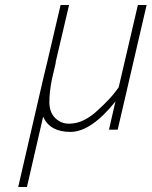

<svg xmlns="http://www.w3.org/2000/svg" viewBox="-20 -520 608 770"><path d="M443 -113Q345 9 262.5 9Q180 9 153 -52L88 230H53L156 -216L168 -265L223 -500H257L203 -270H204L188 -201Q178 -151 178 -110.5Q178 -70 201 -47Q224 -24 256.5 -24Q289 -24 318 -39Q347 -54 370 -76Q420 -121 445 -155L456 -170L533 -500H568L452 0H417Z"/></svg>

Font: Titillium Web ExtraLight
Style: Italic
Weight: 275
Italic angle: -13°
Version: Version 1.002;PS 57.000;hotconv 1.0.70;makeotf.lib2.5.55311